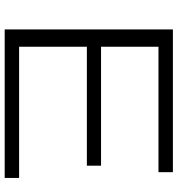

<svg xmlns="http://www.w3.org/2000/svg" viewBox="10 -750 740 799"><g transform="rotate(90 379.5 -350.0)"><path d="M102 0V-700H696V-640H174V-401H669V-342H174V-60H720V0Z"/></g></svg>

Font: Georama Extended Light
Style: Regular
Weight: 300
Width: 7
Designer: Jean-Baptiste Levee
Foundry: Production Type
Version: Version 1.000